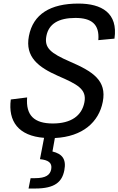

<svg xmlns="http://www.w3.org/2000/svg" viewBox="-20 -762 664 1076"><path d="M531 -537 621.5 -545.5C642.5 -689.5 549 -742 419.5 -742C262.5 -742 165.5 -683 142 -560C119 -441.5 197 -384.5 305.5 -336.5C413.5 -289.5 467.5 -262.5 453 -188.5C438.5 -113 378 -70 276 -70C172 -70 124 -115 132 -216L40.5 -204.5C24.5 -82 83.5 -0.5 227 10.5L204 130C248.5 134.5 274 149 267 186.5C261 218 237.5 236.5 176 236.5H151.5L140 294.5H177C289 294.5 328 256.5 340.5 192.5C353 129 327.5 100 274 87L287.5 11.5C443.5 4 534 -78 556 -191.5C579.5 -311.5 499.5 -361.5 372.5 -416.5C264.5 -463.5 227 -493 240 -560.5C253 -627.5 307 -661.5 402.5 -661.5C492.5 -661.5 538.5 -626.5 531 -537Z"/></svg>

Font: Monaspace Neon
Style: Italic
Weight: 400
Italic angle: -11°
Designer: Riley Cran & the Lettermatic Team
Foundry: Lettermatic
Version: Version 1.200 (Monaspace Neon)